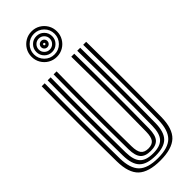

<svg xmlns="http://www.w3.org/2000/svg" viewBox="-345 -1101 1138 1138"><g transform="rotate(-45 223.5 -532.0)"><path d="M223.8 9Q126 9 82.1 -32.3Q38.3 -73.6 37 -170.5Q36.1 -244.3 35.5 -322.4Q34.9 -400.5 34.9 -480.7Q34.9 -561 35.4 -641.4Q36 -721.8 37 -800H62Q61 -724.2 60.4 -644.3Q59.8 -564.4 59.8 -483.6Q59.8 -402.9 60.4 -324Q61 -245.1 62 -170.8Q63.3 -85.6 100.7 -48.3Q138.1 -11.1 223.8 -11.1Q309 -11.1 346.3 -48.3Q383.5 -85.6 384.8 -170.8Q385.9 -244.6 386.4 -322.7Q386.9 -400.7 386.9 -480.9Q386.9 -561.1 386.4 -641.6Q386 -722 384.8 -800H409.7Q411.1 -698.9 411.6 -592.7Q412.1 -486.5 411.6 -379.8Q411.2 -273.2 409.7 -170.5Q408.4 -73.4 364.7 -32.2Q321 9 223.8 9ZM223.8 -31.2Q151.6 -31.2 119.8 -63.4Q88 -95.5 86.9 -170.3Q86 -250.7 85.4 -327.2Q84.8 -403.7 84.8 -479.9Q84.8 -556.1 85.3 -635.3Q85.8 -714.4 86.9 -800H111.9Q110.8 -716.3 110.2 -636Q109.6 -555.6 109.7 -477.7Q109.8 -399.8 110.4 -323.4Q110.9 -247 111.9 -171.3Q112.8 -106.7 138.6 -79Q164.5 -51.3 223.8 -51.3Q282.8 -51.3 308.4 -79.1Q334 -106.8 334.9 -171.3Q336 -246.5 336.5 -324.8Q337 -403.1 337 -482.7Q337 -562.4 336.5 -642.2Q336 -722 334.9 -800H359.8Q360.9 -715 361.4 -634.5Q361.9 -553.9 361.9 -476.4Q361.9 -398.9 361.3 -322.8Q360.8 -246.7 359.8 -170.3Q358.9 -96 327.5 -63.6Q296.1 -31.2 223.8 -31.2ZM223.8 -71.5Q178.4 -71.5 158.1 -94.5Q137.7 -117.6 136.8 -172.1Q135.5 -269.7 135 -375.1Q134.5 -480.5 135 -588.2Q135.4 -695.9 136.8 -800H161.8Q160.9 -725.6 160.3 -649.1Q159.7 -572.6 159.7 -494Q159.7 -415.5 160.2 -335Q160.7 -254.5 162.1 -172.1Q162.7 -127.9 177.2 -109.7Q191.7 -91.6 223.8 -91.6Q255.4 -91.6 269.7 -109.7Q284 -127.9 284.7 -172.1Q286.4 -280.6 286.8 -385.6Q287.3 -490.5 286.8 -593.7Q286.3 -696.9 284.9 -800H309.9Q311 -724.8 311.5 -645.2Q312 -565.6 312 -485Q312 -404.5 311.5 -325.4Q311 -246.4 309.9 -172.1Q309 -117.4 288.8 -94.4Q268.6 -71.5 223.8 -71.5ZM224.6 -859.3Q195.1 -859.3 170.8 -873.6Q146.5 -887.9 132.2 -912.3Q117.9 -936.6 117.9 -966Q117.9 -995.8 132.2 -1019.9Q146.5 -1044.1 170.8 -1058.5Q195.1 -1072.8 224.6 -1072.8Q254.3 -1072.8 278.5 -1058.5Q302.7 -1044.1 317 -1019.9Q331.3 -995.7 331.3 -966Q331.3 -936.6 317 -912.3Q302.7 -887.9 278.5 -873.6Q254.3 -859.3 224.6 -859.3ZM224.6 -879.5Q260.7 -879.5 286 -904.8Q311.2 -930.2 311.2 -966Q311.2 -1002.2 286 -1027.4Q260.7 -1052.7 224.6 -1052.7Q188.7 -1052.7 163.4 -1027.4Q138 -1002.2 138 -966Q138 -930.2 163.4 -904.8Q188.7 -879.5 224.6 -879.5ZM224.6 -899.6Q196.8 -899.6 177.5 -918.9Q158.1 -938.3 158.1 -966.1Q158.1 -993.8 177.5 -1013.2Q196.8 -1032.5 224.6 -1032.5Q252.4 -1032.5 271.7 -1013.2Q291.1 -993.8 291.1 -966.1Q291.1 -938.3 271.7 -918.9Q252.4 -899.6 224.6 -899.6ZM224.6 -919.7Q243.9 -919.7 257.4 -933.3Q271 -946.9 271 -966Q271 -985.4 257.4 -998.9Q243.9 -1012.4 224.6 -1012.4Q205.5 -1012.4 191.9 -998.9Q178.3 -985.4 178.3 -966Q178.3 -946.9 191.9 -933.3Q205.5 -919.7 224.6 -919.7ZM224.6 -939.8Q213.7 -939.8 206 -947.5Q198.4 -955.1 198.4 -966.1Q198.4 -977 206 -984.7Q213.7 -992.3 224.6 -992.3Q235.6 -992.3 243.2 -984.7Q250.8 -977 250.8 -966Q250.8 -955.1 243.2 -947.5Q235.6 -939.8 224.6 -939.8ZM224.6 -959.2Q231.5 -959.2 231.5 -966.1Q231.5 -973 224.6 -973Q217.7 -973 217.7 -966.1Q217.7 -959.2 224.6 -959.2Z"/></g></svg>

Font: Big Shoulders Inline Thin
Style: Regular
Weight: 100
Designer: Patric King
Foundry: XO Type Co
Version: Version 2.002